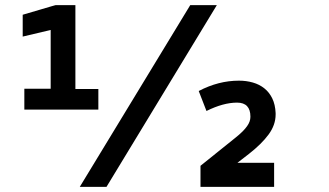

<svg xmlns="http://www.w3.org/2000/svg" viewBox="-20 -731 1287 751"><path d="M75.2 -302.2V-383.8H178.2V-613.8L68.8 -587.9V-673.3L133.8 -692.4Q163.1 -701.2 181.6 -706.5Q200.2 -711.9 198.7 -710.9H274.9V-382.8H364.7V-302.2ZM292 0 724.1 -710.9H828.1L396.5 0ZM959.5 -274.4Q959.5 -329.6 907.2 -329.6Q853.5 -329.6 787.6 -296.9L757.3 -375Q834.5 -415.5 914.6 -415.5Q943.4 -415.5 969 -408.2Q994.6 -400.9 1013.9 -385.5Q1033.2 -370.1 1044.9 -346.2Q1056.6 -322.3 1058.1 -288.6V-283.2Q1058.1 -242.2 1030.5 -204.8Q1002.9 -167.5 954.1 -129.4L908.7 -94.2H1052.2V0H764.2V-82.5L897.9 -189.9Q916 -204.1 928 -216.1Q939.9 -228 946.3 -237.3Q959.5 -255.4 959.5 -274.4Z"/></svg>

Font: Ride
Style: Bold
Weight: 700
Version: Version 3.000